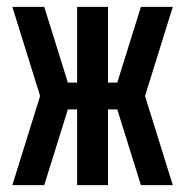

<svg xmlns="http://www.w3.org/2000/svg" viewBox="-20 -540 540 560"><path d="M109 0H16L97 -260L16 -520H109L178 -299H205V-520H295V-299H322L391 -520H484L403 -260L484 0H391L322 -221H295V0H205V-221H178Z"/></svg>

Font: Iosevka SS04 Semibold
Style: Regular
Weight: 600
Monospace: yes
Designer: Belleve Invis
Foundry: Belleve Invis
Version: Version 19.0.0; ttfautohint (v1.8.4)